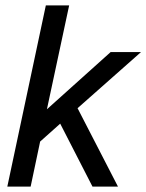

<svg xmlns="http://www.w3.org/2000/svg" viewBox="-20 -688 540 708"><path d="M7 0 149 -668H235L153 -285L388 -496H500L266 -289L415 0H321L202 -232L128 -166L93 0Z"/></svg>

Font: Atkinson Hyperlegible
Style: Italic
Weight: 400
Italic angle: -12°
Designer: Elliott Scott, Megan Eiswerth, Linus Boman, Theodore Petrosky
Foundry: Braille Institute
Version: Version 1.006; ttfautohint (v1.8.3)